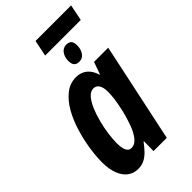

<svg xmlns="http://www.w3.org/2000/svg" viewBox="-257 -910 995 995"><g transform="rotate(-45 240.5 -413.0)"><path d="M128.9 9.8Q94.7 9.8 70.1 -9Q45.4 -27.8 32.2 -63.2Q19 -98.6 19 -147.9Q19 -191.9 27.3 -245.8Q35.6 -299.8 52.2 -354.2Q68.8 -408.7 94.7 -454.1Q120.6 -499.5 155.8 -527.3Q190.9 -555.2 235.8 -555.2Q257.8 -555.2 276.1 -547.1Q294.4 -539.1 308.6 -522.2Q322.8 -505.4 331.1 -478H334L357.9 -544.9H461.9L346.2 0H249L250 -70.8H247.1Q229.5 -46.9 211.9 -28.8Q194.3 -10.7 174.3 -0.5Q154.3 9.8 128.9 9.8ZM179.2 -91.8Q206.1 -91.8 225.6 -117.2Q245.1 -142.6 258.5 -179.9Q272 -217.3 280.8 -252.9Q292 -300.3 295.9 -330.1Q299.8 -359.9 299.8 -383.8Q299.8 -416 289.1 -433.1Q278.3 -450.2 257.8 -450.2Q236.8 -450.2 219 -429.9Q201.2 -409.7 187.3 -377Q173.3 -344.2 163.3 -305.7Q153.3 -267.1 148.2 -229.7Q143.1 -192.4 143.1 -164.1Q143.1 -128.4 152.1 -110.1Q161.1 -91.8 179.2 -91.8ZM202.1 -747.1 220.2 -835.9H481L462.9 -747.1ZM305.2 -599.1Q286.1 -599.1 276.6 -609.4Q267.1 -619.6 267.1 -643.1Q267.1 -670.4 281.2 -690.2Q295.4 -710 319.8 -710Q332.5 -710 340.8 -705.3Q349.1 -700.7 353 -691.2Q356.9 -681.6 356.9 -666Q356.9 -639.6 343.3 -619.4Q329.6 -599.1 305.2 -599.1Z"/></g></svg>

Font: Open Sans Condensed
Style: Italic
Weight: 400
Width: 3
Italic angle: -12°
Designer: Monotype Design Team
Foundry: Monotype Imaging Inc.
Version: Version 3.000